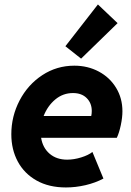

<svg xmlns="http://www.w3.org/2000/svg" viewBox="-20 -825 584 853"><path d="M30.3 -228.5Q30.3 -308.1 66.9 -378.4Q103.5 -448.7 167.7 -491Q231.9 -533.2 310.1 -533.2Q370.1 -533.2 418.9 -507.1Q467.8 -481 495.8 -434.8Q523.9 -388.7 523.9 -330.6Q523.9 -302.7 516.6 -268.6Q509.3 -234.4 499 -212.9H162.6Q169.9 -168 200.7 -141.8Q231.4 -115.7 278.3 -115.7Q308.6 -115.7 340.8 -125.7Q373 -135.7 390.6 -149.9L439.5 -31.7Q403.8 -12.7 359.9 -2.4Q315.9 7.8 272.9 7.8Q197.3 7.8 142.6 -22.9Q87.9 -53.7 59.1 -107.2Q30.3 -160.6 30.3 -228.5ZM385.3 -309.6Q387.7 -319.3 387.7 -332Q387.7 -366.7 365.2 -389.2Q342.8 -411.6 304.2 -411.6Q259.8 -411.6 225.6 -383.1Q191.4 -354.5 173.8 -309.6ZM270.5 -619.6 415 -805.2 502.4 -722.2 340.3 -564.5Z"/></svg>

Font: Reddit Sans Chocolate ExBold
Style: Italic
Weight: 800
Italic angle: -11.25°
Designer: Stephen Hutchings
Version: Version 1.013